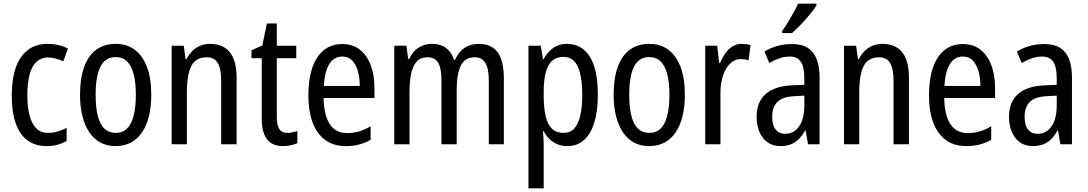

<svg xmlns="http://www.w3.org/2000/svg" viewBox="-20 -786 5925 1046"><path d="M235 10Q174 10 131.5 -20Q89 -50 66.5 -111.5Q44 -173 44 -265Q44 -356 66.5 -419Q89 -482 133 -514.5Q177 -547 238 -547Q272 -547 300.5 -540Q329 -533 350 -521L325 -452Q304 -461 283 -467Q262 -473 242 -473Q205 -473 179.5 -450Q154 -427 141.5 -380.5Q129 -334 129 -266Q129 -199 142 -153.5Q155 -108 179.5 -85Q204 -62 241 -62Q269 -62 294 -69.5Q319 -77 343 -89V-18Q321 -5 292.5 2.5Q264 10 235 10Z M804 -269Q804 -205 791.5 -154Q779 -103 754.5 -66Q730 -29 693.5 -9.5Q657 10 608 10Q563 10 527 -9.5Q491 -29 466.5 -65.5Q442 -102 429 -153.5Q416 -205 416 -269Q416 -358 438 -420Q460 -482 503.5 -514.5Q547 -547 611 -547Q671 -547 714 -515Q757 -483 780.5 -421.5Q804 -360 804 -269ZM501 -269Q501 -202 512.5 -155.5Q524 -109 548.5 -85.5Q573 -62 610 -62Q648 -62 672 -85.5Q696 -109 708 -155.5Q720 -202 720 -269Q720 -337 708 -382.5Q696 -428 672 -451.5Q648 -475 610 -475Q553 -475 527 -422.5Q501 -370 501 -269Z M1124 -547Q1195 -547 1232 -501.5Q1269 -456 1269 -360V0H1185V-347Q1185 -410 1166.5 -442Q1148 -474 1107 -474Q1047 -474 1022.5 -427Q998 -380 998 -279V0H915V-537H981L991 -464H996Q1010 -491 1029 -509.5Q1048 -528 1072.5 -537.5Q1097 -547 1124 -547Z M1545 -62Q1559 -62 1573.5 -65Q1588 -68 1600 -72V-6Q1584 1 1564 5.5Q1544 10 1521 10Q1484 10 1458.5 -5.5Q1433 -21 1419.5 -54Q1406 -87 1406 -140V-469H1350V-512L1409 -538L1434 -658H1488V-537H1594V-469H1488V-147Q1488 -105 1501.5 -83.5Q1515 -62 1545 -62Z M1845 -546Q1902 -546 1941 -515Q1980 -484 2000 -430Q2020 -376 2020 -308V-252H1743Q1745 -157 1777 -109Q1809 -61 1871 -61Q1906 -61 1936.5 -70Q1967 -79 1999 -98V-24Q1968 -7 1935.5 1.5Q1903 10 1863 10Q1795 10 1749.5 -25Q1704 -60 1682 -121.5Q1660 -183 1660 -265Q1660 -355 1681.5 -417.5Q1703 -480 1744.5 -513Q1786 -546 1845 -546ZM1845 -478Q1800 -478 1774.5 -438Q1749 -398 1744 -318H1940Q1940 -363 1929.5 -399Q1919 -435 1898.5 -456.5Q1878 -478 1845 -478Z M2588 -547Q2658 -547 2691.5 -500.5Q2725 -454 2725 -357V0H2643V-345Q2643 -413 2624 -443.5Q2605 -474 2567 -474Q2513 -474 2490.5 -428.5Q2468 -383 2468 -296V0H2385V-347Q2385 -392 2377 -420Q2369 -448 2352.5 -461Q2336 -474 2310 -474Q2271 -474 2249.5 -450Q2228 -426 2219.5 -382.5Q2211 -339 2211 -280V0H2128V-537H2194L2204 -464H2209Q2222 -492 2240 -510Q2258 -528 2282 -537.5Q2306 -547 2333 -547Q2381 -547 2411.5 -523.5Q2442 -500 2453 -460H2459Q2479 -504 2511 -525.5Q2543 -547 2588 -547Z M3068 -547Q3149 -547 3193 -477.5Q3237 -408 3237 -269Q3237 -180 3217.5 -117.5Q3198 -55 3161 -22.5Q3124 10 3071 10Q3042 10 3017.5 0Q2993 -10 2974 -28Q2955 -46 2942 -71H2938Q2940 -51 2941 -30.5Q2942 -10 2942 6V240H2859V-537H2926L2938 -464H2942Q2957 -491 2975.5 -509.5Q2994 -528 3017 -537.5Q3040 -547 3068 -547ZM3050 -476Q3012 -476 2988.5 -455.5Q2965 -435 2953.5 -392.5Q2942 -350 2942 -285V-266Q2942 -197 2953 -151.5Q2964 -106 2988 -84Q3012 -62 3051 -62Q3086 -62 3108 -85.5Q3130 -109 3141 -155.5Q3152 -202 3152 -269Q3152 -369 3128 -422.5Q3104 -476 3050 -476Z M3711 -269Q3711 -205 3698.5 -154Q3686 -103 3661.5 -66Q3637 -29 3600.5 -9.5Q3564 10 3515 10Q3470 10 3434 -9.5Q3398 -29 3373.5 -65.5Q3349 -102 3336 -153.5Q3323 -205 3323 -269Q3323 -358 3345 -420Q3367 -482 3410.5 -514.5Q3454 -547 3518 -547Q3578 -547 3621 -515Q3664 -483 3687.5 -421.5Q3711 -360 3711 -269ZM3408 -269Q3408 -202 3419.5 -155.5Q3431 -109 3455.5 -85.5Q3480 -62 3517 -62Q3555 -62 3579 -85.5Q3603 -109 3615 -155.5Q3627 -202 3627 -269Q3627 -337 3615 -382.5Q3603 -428 3579 -451.5Q3555 -475 3517 -475Q3460 -475 3434 -422.5Q3408 -370 3408 -269Z M4021 -547Q4033 -547 4045 -545.5Q4057 -544 4069 -540L4058 -457Q4048 -461 4037 -462.5Q4026 -464 4014 -464Q3991 -464 3971 -450.5Q3951 -437 3936.5 -412.5Q3922 -388 3913.5 -354.5Q3905 -321 3905 -282V0H3822V-537H3887L3898 -443H3903Q3916 -474 3933 -497.5Q3950 -521 3972 -534Q3994 -547 4021 -547Z M4294 -546Q4373 -546 4409 -499.5Q4445 -453 4445 -363V0H4382L4369 -75H4366Q4350 -46 4331 -27.5Q4312 -9 4288 0.5Q4264 10 4232 10Q4190 10 4161 -11Q4132 -32 4117 -68Q4102 -104 4102 -150Q4102 -230 4151 -273.5Q4200 -317 4295 -321L4362 -324V-359Q4362 -422 4342.5 -450Q4323 -478 4283 -478Q4255 -478 4228 -469Q4201 -460 4171 -443L4145 -505Q4177 -525 4214.5 -535.5Q4252 -546 4294 -546ZM4308 -262Q4244 -259 4215.5 -231Q4187 -203 4187 -151Q4187 -103 4206 -80Q4225 -57 4257 -57Q4305 -57 4333.5 -97.5Q4362 -138 4362 -213V-265ZM4428 -757Q4419 -741 4403 -721Q4387 -701 4368 -679.5Q4349 -658 4330 -639Q4311 -620 4295 -606H4241V-617Q4259 -642 4274.5 -667.5Q4290 -693 4304 -718.5Q4318 -744 4328 -766H4428Z M4787 -547Q4858 -547 4895 -501.5Q4932 -456 4932 -360V0H4848V-347Q4848 -410 4829.5 -442Q4811 -474 4770 -474Q4710 -474 4685.5 -427Q4661 -380 4661 -279V0H4578V-537H4644L4654 -464H4659Q4673 -491 4692 -509.5Q4711 -528 4735.5 -537.5Q4760 -547 4787 -547Z M5226 -546Q5283 -546 5322 -515Q5361 -484 5381 -430Q5401 -376 5401 -308V-252H5124Q5126 -157 5158 -109Q5190 -61 5252 -61Q5287 -61 5317.5 -70Q5348 -79 5380 -98V-24Q5349 -7 5316.5 1.5Q5284 10 5244 10Q5176 10 5130.5 -25Q5085 -60 5063 -121.5Q5041 -183 5041 -265Q5041 -355 5062.5 -417.5Q5084 -480 5125.5 -513Q5167 -546 5226 -546ZM5226 -478Q5181 -478 5155.5 -438Q5130 -398 5125 -318H5321Q5321 -363 5310.5 -399Q5300 -435 5279.5 -456.5Q5259 -478 5226 -478Z M5669 -546Q5748 -546 5784 -499.5Q5820 -453 5820 -363V0H5757L5744 -75H5741Q5725 -46 5706 -27.5Q5687 -9 5663 0.5Q5639 10 5607 10Q5565 10 5536 -11Q5507 -32 5492 -68Q5477 -104 5477 -150Q5477 -230 5526 -273.5Q5575 -317 5670 -321L5737 -324V-359Q5737 -422 5717.5 -450Q5698 -478 5658 -478Q5630 -478 5603 -469Q5576 -460 5546 -443L5520 -505Q5552 -525 5589.5 -535.5Q5627 -546 5669 -546ZM5683 -262Q5619 -259 5590.5 -231Q5562 -203 5562 -151Q5562 -103 5581 -80Q5600 -57 5632 -57Q5680 -57 5708.5 -97.5Q5737 -138 5737 -213V-265Z"/></svg>

Font: Noto Sans Display Condensed
Style: Regular
Weight: 400
Width: 3
Designer: Monotype Design Team
Foundry: Monotype Imaging Inc.
Version: Version 2.003